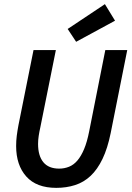

<svg xmlns="http://www.w3.org/2000/svg" viewBox="-20 -896 640 928"><path d="M252 12Q156 12 107 -43Q58 -98 58 -190Q58 -216 61 -239.5Q64 -263 69 -290L142 -654H250L175 -281Q170 -259 167 -239Q164 -219 164 -200Q164 -143 189.5 -112Q215 -81 266 -81Q291 -81 313.5 -90Q336 -99 354 -120Q372 -141 386.5 -175.5Q401 -210 411 -261L489 -654H595L515 -253Q500 -179 475.5 -128Q451 -77 418 -46Q385 -15 343 -1.5Q301 12 252 12ZM348 -694 307 -756 487 -876 536 -796Z"/></svg>

Font: Source Code Pro Semibold
Style: Italic
Weight: 600
Italic angle: -11°
Monospace: yes
Designer: Paul D. Hunt, Teo Tuominen
Foundry: Adobe Systems Incorporated
Version: Version 1.050;PS 1.000;hotconv 16.6.51;makeotf.lib2.5.65220